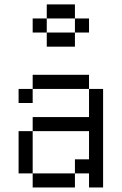

<svg xmlns="http://www.w3.org/2000/svg" viewBox="-20 -832 540 852"><path d="M375 -687.5V-750H312.5V-687.5H187.5V-625H312.5V-687.5ZM125 -62.5V0H312.5V-62.5ZM125 -62.5V-250H62.5V-62.5ZM375 -62.5V0H437.5V-437.5H375Q375 -437.5 375 -312.5H125V-250H375Q375 -250 375 -125H312.5V-62.5ZM125 -437.5H62.5V-375H125ZM125 -437.5H375V-500H125ZM187.5 -687.5V-750H125V-687.5ZM187.5 -750H312.5V-812.5H187.5Z"/></svg>

Font: BFUnifontExMono
Style: Regular
Weight: 500
Version: Version 15.0.06